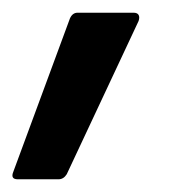

<svg xmlns="http://www.w3.org/2000/svg" viewBox="-43 -144 299 302"><path d="M-15 138Q-27 138 -22 126L67 -115Q71 -124 79 -124H167Q173 -124 175 -120.5Q177 -117 175 -111L62 130Q57 138 49 138Z"/></svg>

Font: Sofia Sans Semi Condensed SemiBold
Style: Italic
Weight: 600
Italic angle: -9°
Version: Version 4.100